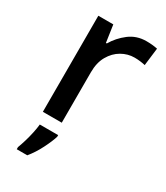

<svg xmlns="http://www.w3.org/2000/svg" viewBox="-191 -630 806 933"><g transform="rotate(30 211.5 -164.0)"><path d="M347 -549Q381 -549 409 -543L397 -444Q385 -447 369 -449Q353 -451 337 -451Q299 -451 265 -431.5Q231 -412 209.5 -374.5Q188 -337 188 -283V0H82V-539H166L180 -443H185Q210 -486 251 -517.5Q292 -549 347 -549ZM203 70Q194 100 172 143.5Q150 187 122 221H63V209Q70 191 78 164.5Q86 138 92 110Q98 82 100 61H203Z"/></g></svg>

Font: Noto Sans Lao Medium
Style: Regular
Weight: 500
Designer: Monotype Design Team
Foundry: Monotype Imaging Inc.
Version: Version 2.003; ttfautohint (v1.8.4.7-5d5b)